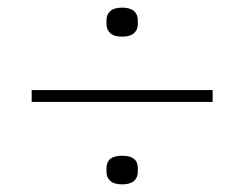

<svg xmlns="http://www.w3.org/2000/svg" viewBox="-20 -557 640 503"><path d="M63 -290V-321H537V-290ZM300 -74Q279 -74 269 -83Q259 -92 259 -106V-117Q259 -149 300 -149Q341 -149 341 -117V-106Q341 -92 331 -83Q321 -74 300 -74ZM300 -461Q279 -461 269 -470Q259 -479 259 -493V-505Q259 -519 269 -528Q279 -537 300 -537Q321 -537 331 -528Q341 -519 341 -505V-493Q341 -479 331 -470Q321 -461 300 -461Z"/></svg>

Font: IBM Plex Sans Arabic ExtLt
Style: Regular
Weight: 200
Designer: Mike Abbink, Paul van der Laan, Pieter van Rosmalen, Wael Morcos, Khajak Apelian
Foundry: Bold Monday
Version: Version 1.2